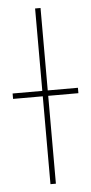

<svg xmlns="http://www.w3.org/2000/svg" viewBox="-90 -760 377 792"><g transform="rotate(-5 98.5 -364.0)"><path d="M108.9 -727.5V0H86.4V-727.5ZM-36.6 -363.8V-386.2H233.9V-363.8Z"/></g></svg>

Font: Inter 20pt Thin
Style: Regular
Weight: 250
Version: Version 4.001;git-66647c0bb